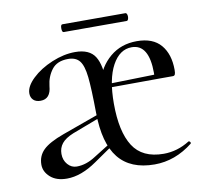

<svg xmlns="http://www.w3.org/2000/svg" viewBox="-71 -667 785 754"><g transform="rotate(-10 321.5 -290.5)"><path d="M295 -228Q294 -325 289 -371Q284 -417 269 -436Q254 -455 223 -455Q179 -455 158 -427.5Q137 -400 133 -363Q129 -312 89 -312Q70 -312 60 -322Q50 -332 50 -348Q50 -376 82 -406.5Q114 -437 162 -457Q210 -477 255 -477Q312 -477 334 -442Q356 -407 356 -330L370 -251Q370 -139 407 -81Q444 -23 529 -23Q584 -23 633 -54H634Q637 -54 639.5 -50.5Q642 -47 640 -44Q569 12 487 12Q391 12 343.5 -47Q296 -106 295 -228ZM362 -331 569 -336V-317L363 -316ZM501 -477Q565 -477 596.5 -440Q628 -403 628 -340Q628 -327 625.5 -322Q623 -317 617 -317H545L546 -342Q546 -457 477 -457Q429 -457 399.5 -403Q370 -349 370 -251L333 -342Q350 -403 394 -440Q438 -477 501 -477ZM48 -64Q48 -99 72 -122.5Q96 -146 154 -167L315 -225L317 -211L193 -164Q161 -151 147 -133.5Q133 -116 133 -92Q133 -67 148 -50Q163 -33 184 -33Q222 -33 260 -58L340 -108L342 -95L258 -37Q195 7 138 7Q96 7 72 -14.5Q48 -36 48 -64ZM218 -578Q218 -593 225 -593H476Q480 -593 482 -588.5Q484 -584 484 -578Q484 -572 482 -567Q480 -562 476 -562H225Q218 -562 218 -578Z"/></g></svg>

Font: Cormorant Unicase Medium
Style: Regular
Weight: 500
Designer: Christian Thalmann (Catharsis Fonts)
Foundry: Catharsis Fonts
Version: Version 4.000